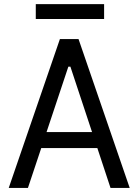

<svg xmlns="http://www.w3.org/2000/svg" viewBox="-20 -918 676 938"><path d="M116.5 0H22.7L272.7 -727.3H363.6L613.6 0H519.9L455.6 -194.6H181.5ZM313.9 -592.3 207.4 -272.7H429.7L323.9 -592.3ZM488.6 -897.7V-825.3H154.8V-897.7Z"/></svg>

Font: Interface
Style: Regular
Weight: 400
Designer: Rasmus Andersson
Foundry: rsms
Version: Version 1.8